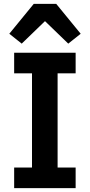

<svg xmlns="http://www.w3.org/2000/svg" viewBox="-20 -970 463 990"><path d="M53 0V-106H145V-592H53V-698H370V-592H277V-106H370V0ZM270 -950 396 -796 332 -745 212 -861 92 -745 28 -796 154 -950Z"/></svg>

Font: IBM Plex Sans Thai SemiBold
Style: Regular
Weight: 600
Designer: Mike Abbink, Paul van der Laan, Pieter van Rosmalen, Ben Mitchell, Mark Frömberg
Foundry: Bold Monday
Version: Version 1.1